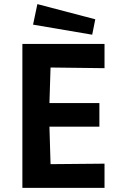

<svg xmlns="http://www.w3.org/2000/svg" viewBox="-20 -915 581 935"><path d="M89 0V-701H489V-583L165 -587L228 -647L219 -355L160 -413H464V-298H160L219 -357L228 -54L165 -115L489 -118V0ZM429 -746 141 -795 162 -895 444 -821Z"/></svg>

Font: Ruda ExtraBold
Style: Regular
Weight: 800
Designer: Mariela Monsalve and Angelina Sanchez
Foundry: Mariela Monsalve and Angelina Sanchez
Version: Version 2.000